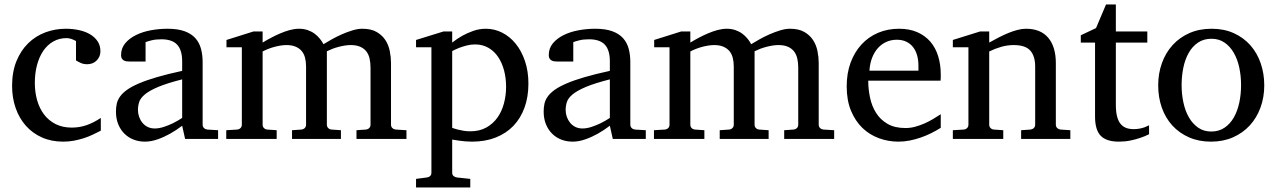

<svg xmlns="http://www.w3.org/2000/svg" viewBox="-20 -623 5724 861"><path d="M432.1 -37.1Q415 -28.3 396.2 -19.3Q377.4 -10.3 356.2 -3.4Q335 3.4 311.8 7.8Q288.6 12.2 263.2 12.2Q210.4 12.2 168.2 -6.6Q126 -25.4 96.2 -58.8Q66.4 -92.3 50.3 -138.2Q34.2 -184.1 34.2 -237.8Q34.2 -300.8 53.7 -348.6Q73.2 -396.5 106.4 -429Q139.6 -461.4 183.3 -477.8Q227.1 -494.1 274.9 -494.1Q307.6 -494.1 336.2 -487.5Q364.7 -481 385.5 -468.3Q406.2 -455.6 418.2 -437Q430.2 -418.5 430.2 -394Q430.2 -379.4 425 -368.4Q419.9 -357.4 411.6 -349.9Q403.3 -342.3 392.8 -338.6Q382.3 -335 371.1 -335Q354.5 -335 342.3 -340.6Q330.1 -346.2 320.8 -352.1V-439Q310.5 -444.8 299.6 -448.5Q288.6 -452.1 278.8 -452.1Q245.6 -452.1 219 -437Q192.4 -421.9 174.1 -395Q155.8 -368.2 146 -331.3Q136.2 -294.4 136.2 -251Q136.2 -209.5 146.7 -172.9Q157.2 -136.2 178 -109.1Q198.7 -82 229.7 -66.4Q260.7 -50.8 301.8 -50.8Q336.9 -50.8 368.4 -61.8Q399.9 -72.8 432.1 -94.2Z M796.9 -267.1Q729.5 -250 689.9 -233.4Q650.4 -216.8 630.1 -200Q609.9 -183.1 604.2 -165.8Q598.6 -148.4 598.6 -129.9Q598.6 -114.3 603.8 -99.4Q608.9 -84.5 618.4 -72.8Q627.9 -61 641.8 -54Q655.8 -46.9 673.8 -46.9Q693.8 -46.9 715.6 -54.2Q737.3 -61.5 755.4 -70.3Q776.4 -80.6 796.9 -94.2ZM810.1 0 796.9 -59.1Q770.5 -39.1 742.7 -23.4Q730.5 -16.6 716.8 -10.3Q703.1 -3.9 688.7 1.2Q674.3 6.3 659.4 9.3Q644.5 12.2 629.9 12.2Q602.5 12.2 578.9 2.9Q555.2 -6.3 537.6 -23.9Q520 -41.5 510 -66.4Q500 -91.3 500 -123Q500 -141.6 503.7 -158.2Q507.3 -174.8 518.6 -190.4Q529.8 -206.1 550 -220.5Q570.3 -234.9 603.3 -249Q636.2 -263.2 683.8 -277.1Q731.4 -291 796.9 -305.2V-348.1Q796.9 -398.4 774.4 -422.6Q752 -446.8 703.6 -446.8Q677.2 -446.8 658.7 -441.9Q640.1 -437 632.8 -434.1V-347.2H560.1Q553.2 -347.2 546.6 -348.1Q540 -349.1 534.7 -352.3Q529.3 -355.5 526.1 -361.1Q522.9 -366.7 522.9 -376Q522.9 -406.7 541.5 -429Q560.1 -451.2 589.8 -465.8Q619.6 -480.5 656.7 -487.3Q693.8 -494.1 731 -494.1Q777.3 -494.1 807.9 -482.9Q838.4 -471.7 856.2 -451.7Q874 -431.6 881.3 -404.3Q888.7 -377 888.7 -344.2V-64Q888.7 -54.7 894.8 -48.8Q900.9 -43 909.7 -42L958 -39.1V0Z M1578.6 0V-39.1L1620.6 -42Q1629.9 -43 1635.7 -48.8Q1641.6 -54.7 1641.6 -64V-318.8Q1641.6 -342.3 1637.2 -361.1Q1632.8 -379.9 1622.3 -393.1Q1611.8 -406.2 1594.7 -413.6Q1577.6 -420.9 1552.7 -420.9Q1540 -420.9 1526.1 -418.7Q1512.2 -416.5 1498.3 -412.8Q1484.4 -409.2 1470.9 -404.1Q1457.5 -398.9 1445.8 -393.1V-64Q1445.8 -54.7 1451.7 -48.8Q1457.5 -43 1466.8 -42L1508.8 -39.1V0H1289.6V-39.1L1331.5 -42Q1340.8 -43 1346.7 -48.8Q1352.5 -54.7 1352.5 -64V-325.2Q1352.5 -346.2 1347.9 -364Q1343.3 -381.8 1332.8 -394.3Q1322.3 -406.7 1305.4 -413.8Q1288.6 -420.9 1264.6 -420.9Q1250.5 -420.9 1235.1 -418.2Q1219.7 -415.5 1205.6 -411.4Q1191.4 -407.2 1179 -402.1Q1166.5 -397 1157.7 -392.1V-64Q1157.7 -54.7 1163.6 -48.8Q1169.4 -43 1178.7 -42L1220.7 -39.1V0H994.6V-39.1L1043.5 -42Q1052.7 -43 1058.6 -48.8Q1064.5 -54.7 1064.5 -64V-411.1H995.6V-443.8L1116.7 -481.9H1157.7V-432.1Q1174.3 -442.4 1194.6 -453.1Q1214.8 -463.9 1236.3 -473.1Q1257.8 -482.4 1279.5 -488.3Q1301.3 -494.1 1320.8 -494.1Q1342.3 -494.1 1359.9 -488Q1377.4 -481.9 1390.9 -471.9Q1404.3 -461.9 1414.3 -449.5Q1424.3 -437 1430.7 -424.8Q1445.8 -434.1 1467.3 -446.3Q1488.8 -458.5 1512.7 -469Q1536.6 -479.5 1560.5 -486.8Q1584.5 -494.1 1604.5 -494.1Q1644 -494.1 1668.9 -479.7Q1693.8 -465.3 1708.3 -443.1Q1722.7 -420.9 1728 -393.6Q1733.4 -366.2 1733.4 -340.8V-64Q1733.4 -54.7 1739.5 -48.8Q1745.6 -43 1754.4 -42L1802.7 -39.1V0Z M2249.5 -233.9Q2249.5 -272.5 2240.5 -306.9Q2231.4 -341.3 2213.9 -367.4Q2196.3 -393.6 2170.2 -408.7Q2144 -423.8 2109.9 -423.8Q2090.8 -423.8 2072.5 -418.9Q2054.2 -414.1 2040 -408.7Q2023.4 -402.3 2007.8 -394V-49.8Q2019.5 -45.4 2032.7 -42Q2043.9 -39.1 2058.6 -36.6Q2073.2 -34.2 2088.9 -34.2Q2129.9 -34.2 2160.2 -50.8Q2190.4 -67.4 2210.2 -95Q2230 -122.6 2239.7 -158.7Q2249.5 -194.8 2249.5 -233.9ZM2349.6 -248Q2349.6 -189 2332.3 -140.9Q2314.9 -92.8 2282.5 -58.8Q2250 -24.9 2202.9 -6.3Q2155.8 12.2 2096.7 12.2Q2083 12.2 2067.4 11Q2051.8 9.8 2038.6 7.8Q2022.9 5.9 2007.8 2.9V151.9Q2007.8 161.1 2014.2 166.5Q2020.5 171.9 2029.8 172.9L2088.9 179.2V217.8H1845.7V179.2L1893.6 172.9Q1902.8 171.9 1908.7 166.5Q1914.6 161.1 1914.6 151.9V-411.1H1845.7V-443.8L1968.8 -481.9H2007.8V-432.1Q2029.3 -449.2 2053.7 -462.9Q2074.7 -474.6 2102.1 -484.4Q2129.4 -494.1 2158.7 -494.1Q2197.3 -494.1 2231.9 -476.6Q2266.6 -459 2292.7 -426.8Q2318.8 -394.5 2334.2 -349.1Q2349.6 -303.7 2349.6 -248Z M2714.8 -267.1Q2647.5 -250 2607.9 -233.4Q2568.4 -216.8 2548.1 -200Q2527.8 -183.1 2522.2 -165.8Q2516.6 -148.4 2516.6 -129.9Q2516.6 -114.3 2521.7 -99.4Q2526.9 -84.5 2536.4 -72.8Q2545.9 -61 2559.8 -54Q2573.7 -46.9 2591.8 -46.9Q2611.8 -46.9 2633.5 -54.2Q2655.3 -61.5 2673.3 -70.3Q2694.3 -80.6 2714.8 -94.2ZM2728 0 2714.8 -59.1Q2688.5 -39.1 2660.6 -23.4Q2648.4 -16.6 2634.8 -10.3Q2621.1 -3.9 2606.7 1.2Q2592.3 6.3 2577.4 9.3Q2562.5 12.2 2547.9 12.2Q2520.5 12.2 2496.8 2.9Q2473.1 -6.3 2455.6 -23.9Q2438 -41.5 2428 -66.4Q2418 -91.3 2418 -123Q2418 -141.6 2421.6 -158.2Q2425.3 -174.8 2436.5 -190.4Q2447.8 -206.1 2468 -220.5Q2488.3 -234.9 2521.2 -249Q2554.2 -263.2 2601.8 -277.1Q2649.4 -291 2714.8 -305.2V-348.1Q2714.8 -398.4 2692.4 -422.6Q2669.9 -446.8 2621.6 -446.8Q2595.2 -446.8 2576.7 -441.9Q2558.1 -437 2550.8 -434.1V-347.2H2478Q2471.2 -347.2 2464.6 -348.1Q2458 -349.1 2452.6 -352.3Q2447.3 -355.5 2444.1 -361.1Q2440.9 -366.7 2440.9 -376Q2440.9 -406.7 2459.5 -429Q2478 -451.2 2507.8 -465.8Q2537.6 -480.5 2574.7 -487.3Q2611.8 -494.1 2648.9 -494.1Q2695.3 -494.1 2725.8 -482.9Q2756.3 -471.7 2774.2 -451.7Q2792 -431.6 2799.3 -404.3Q2806.6 -377 2806.6 -344.2V-64Q2806.6 -54.7 2812.7 -48.8Q2818.8 -43 2827.6 -42L2876 -39.1V0Z M3496.6 0V-39.1L3538.6 -42Q3547.9 -43 3553.7 -48.8Q3559.6 -54.7 3559.6 -64V-318.8Q3559.6 -342.3 3555.2 -361.1Q3550.8 -379.9 3540.3 -393.1Q3529.8 -406.2 3512.7 -413.6Q3495.6 -420.9 3470.7 -420.9Q3458 -420.9 3444.1 -418.7Q3430.2 -416.5 3416.3 -412.8Q3402.3 -409.2 3388.9 -404.1Q3375.5 -398.9 3363.8 -393.1V-64Q3363.8 -54.7 3369.6 -48.8Q3375.5 -43 3384.8 -42L3426.8 -39.1V0H3207.5V-39.1L3249.5 -42Q3258.8 -43 3264.6 -48.8Q3270.5 -54.7 3270.5 -64V-325.2Q3270.5 -346.2 3265.9 -364Q3261.2 -381.8 3250.7 -394.3Q3240.2 -406.7 3223.4 -413.8Q3206.5 -420.9 3182.6 -420.9Q3168.5 -420.9 3153.1 -418.2Q3137.7 -415.5 3123.5 -411.4Q3109.4 -407.2 3096.9 -402.1Q3084.5 -397 3075.7 -392.1V-64Q3075.7 -54.7 3081.5 -48.8Q3087.4 -43 3096.7 -42L3138.7 -39.1V0H2912.6V-39.1L2961.4 -42Q2970.7 -43 2976.6 -48.8Q2982.4 -54.7 2982.4 -64V-411.1H2913.6V-443.8L3034.7 -481.9H3075.7V-432.1Q3092.3 -442.4 3112.5 -453.1Q3132.8 -463.9 3154.3 -473.1Q3175.8 -482.4 3197.5 -488.3Q3219.2 -494.1 3238.8 -494.1Q3260.3 -494.1 3277.8 -488Q3295.4 -481.9 3308.8 -471.9Q3322.3 -461.9 3332.3 -449.5Q3342.3 -437 3348.6 -424.8Q3363.8 -434.1 3385.3 -446.3Q3406.7 -458.5 3430.7 -469Q3454.6 -479.5 3478.5 -486.8Q3502.4 -494.1 3522.5 -494.1Q3562 -494.1 3586.9 -479.7Q3611.8 -465.3 3626.2 -443.1Q3640.6 -420.9 3646 -393.6Q3651.4 -366.2 3651.4 -340.8V-64Q3651.4 -54.7 3657.5 -48.8Q3663.6 -43 3672.4 -42L3720.7 -39.1V0Z M4198.7 -49.8Q4177.7 -36.6 4155 -25.4Q4132.3 -14.2 4108.2 -5.9Q4084 2.4 4059.1 7.3Q4034.2 12.2 4008.8 12.2Q3963.4 12.2 3921.4 -3.2Q3879.4 -18.6 3847.4 -49.3Q3815.4 -80.1 3796.1 -126.7Q3776.9 -173.3 3776.9 -235.8Q3776.9 -294.4 3794.4 -342Q3812 -389.6 3843.3 -423.6Q3874.5 -457.5 3917.5 -475.8Q3960.4 -494.1 4011.7 -494.1Q4058.1 -494.1 4093.3 -478.8Q4128.4 -463.4 4151.9 -436.3Q4175.3 -409.2 4187 -371.3Q4198.7 -333.5 4198.7 -289.1V-275.9Q4198.7 -268.1 4197.8 -261.2H3873.5Q3873.5 -223.1 3881.6 -185.1Q3889.6 -147 3908.7 -116.7Q3927.7 -86.4 3960 -67.6Q3992.2 -48.8 4040.5 -48.8Q4062 -48.8 4083 -54.4Q4104 -60.1 4124.3 -68.8Q4144.5 -77.6 4163.1 -88.6Q4181.6 -99.6 4198.7 -110.8ZM4098.6 -328.1Q4098.6 -353 4092.8 -374.3Q4086.9 -395.5 4075 -411.1Q4063 -426.8 4044.7 -435.8Q4026.4 -444.8 4001.5 -444.8Q3976.6 -444.8 3955.1 -435.3Q3933.6 -425.8 3917.2 -407.7Q3900.9 -389.6 3890.9 -364Q3880.9 -338.4 3878.9 -306.2H4098.6Z M4559.1 0V-39.1L4601.1 -42Q4609.9 -43 4616 -48.8Q4622.1 -54.7 4622.1 -64V-324.2Q4622.1 -371.6 4600.1 -396.2Q4578.1 -420.9 4525.9 -420.9Q4497.1 -420.9 4469.2 -412.8Q4441.4 -404.8 4416 -392.1V-64Q4416 -54.7 4421.9 -48.8Q4427.7 -43 4437 -42L4479 -39.1V0H4252.9V-39.1L4301.8 -42Q4311 -43 4316.9 -48.8Q4322.8 -54.7 4322.8 -64V-411.1H4252.9V-443.8L4375 -481.9H4416V-432.1Q4437 -443.8 4458.7 -455.1Q4480.5 -466.3 4502 -475.1Q4523.4 -483.9 4543.5 -489Q4563.5 -494.1 4581.1 -494.1Q4646.5 -494.1 4680.7 -453.6Q4714.8 -413.1 4714.8 -339.8V-64Q4714.8 -54.7 4720.9 -48.8Q4727.1 -43 4735.8 -42L4779.8 -39.1V0Z M5132.8 -21Q5114.3 -11.7 5092.3 -4.4Q5073.7 2 5049.3 7.1Q5024.9 12.2 4998 12.2Q4941.4 12.2 4916 -14.2Q4890.6 -40.5 4890.6 -100.1V-432.1H4826.7V-464.8L4895 -497.1L4939.9 -603H4983.9V-481.9H5125V-432.1H4983.9V-152.8Q4983.9 -123 4989 -102.3Q4994.1 -81.5 5004.2 -68.6Q5014.2 -55.7 5029.1 -49.8Q5043.9 -43.9 5064 -43.9Q5078.6 -43.9 5091.1 -46.4Q5103.5 -48.8 5112.8 -52.2Q5123.5 -56.2 5132.8 -61Z M5545.4 -241.2Q5545.4 -282.2 5537.4 -319.8Q5529.3 -357.4 5512.7 -386.2Q5496.1 -415 5471.2 -432.1Q5446.3 -449.2 5412.6 -449.2Q5377.9 -449.2 5352.5 -432.1Q5327.1 -415 5310.8 -386.2Q5294.4 -357.4 5286.6 -319.8Q5278.8 -282.2 5278.8 -241.2Q5278.8 -200.7 5286.9 -163.1Q5294.9 -125.5 5311.5 -96.7Q5328.1 -67.9 5353 -50.5Q5377.9 -33.2 5411.6 -33.2Q5445.8 -33.2 5471.2 -50.3Q5496.6 -67.4 5512.9 -96.2Q5529.3 -125 5537.4 -162.6Q5545.4 -200.2 5545.4 -241.2ZM5649.4 -240.2Q5649.4 -187 5632.6 -140.9Q5615.7 -94.7 5584.7 -60.8Q5553.7 -26.9 5509.5 -7.3Q5465.3 12.2 5410.6 12.2Q5356 12.2 5312 -7.1Q5268.1 -26.4 5237.3 -60.1Q5206.5 -93.8 5190.2 -139.9Q5173.8 -186 5173.8 -240.2Q5173.8 -293.5 5190.4 -339.8Q5207 -386.2 5238.3 -420.7Q5269.5 -455.1 5313.7 -474.6Q5357.9 -494.1 5413.6 -494.1Q5469.2 -494.1 5513.2 -474.1Q5557.1 -454.1 5587.4 -419.7Q5617.7 -385.3 5633.5 -339.1Q5649.4 -293 5649.4 -240.2Z"/></svg>

Font: BabelStone Ogham
Style: Italic
Weight: 400
Italic angle: -30°
Designer: Andrew West
Foundry: BabelStone
Version: Version 2.02 March 14, 2022